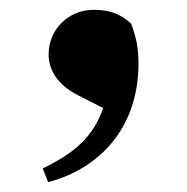

<svg xmlns="http://www.w3.org/2000/svg" viewBox="-20 -182 380 391"><path d="M78 189C191 159 262 70 262 -52C262 -84 258 -104 247 -134C224 -155 201 -162 171 -162C119 -162 79 -122 79 -71C79 -42 95 -10 139 12L190 38C170 97 131 130 67 161Z"/></svg>

Font: Noto Serif CJK SC Black
Style: Regular
Weight: 900
Designer: Ryoko NISHIZUKA 西塚涼子 (kana & ideographs); Frank Grießhammer (Latin, Greek & Cyrillic); Wenlong ZHANG 张文龙 (bopomofo); San
Foundry: Adobe
Version: Version 2.001;hotconv 1.1.0;makeotfexe 2.6.0